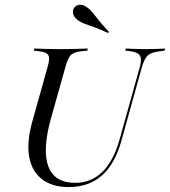

<svg xmlns="http://www.w3.org/2000/svg" viewBox="-20 -775 714 807"><path d="M268.5 11.3Q199.2 11.3 156.5 -21.8Q113.7 -54.8 102.8 -115.3Q91.9 -175.8 114.5 -259.7L179.8 -492.7Q187.9 -521 185.9 -534.7Q183.9 -548.4 169 -554Q154 -559.7 121.8 -562.1L124.2 -571Q145.2 -570.2 173.4 -569.4Q201.6 -568.5 236.3 -568.5Q267.7 -568.5 296.4 -569.4Q325 -570.2 349.2 -571L346.8 -562.1Q313.7 -559.7 296.8 -554.4Q279.8 -549.2 271.4 -535.5Q262.9 -521.8 254.8 -492.7L193.5 -275Q157.3 -142.7 183.5 -74.6Q209.7 -6.5 296 -6.5Q362.9 -6.5 410.1 -52.4Q457.3 -98.4 482.3 -187.9L566.1 -487.9Q574.2 -516.1 571.8 -531Q569.4 -546 554 -552.8Q538.7 -559.7 506.5 -562.1L508.9 -571Q526.6 -570.2 547.6 -569.4Q568.5 -568.5 592.7 -568.5Q620.2 -568.5 640.3 -569.4Q660.5 -570.2 674.2 -571L671.8 -562.1Q638.7 -558.9 620.6 -552.8Q602.4 -546.8 592.7 -531.9Q583.1 -516.9 575 -487.9L491.1 -186.3Q463.7 -86.3 408.5 -37.5Q353.2 11.3 268.5 11.3ZM433.9 -636.3Q400 -652.4 375.8 -660.9Q351.6 -669.4 335.1 -675.4Q318.5 -681.5 306.5 -690.3Q291.1 -702.4 287.5 -716.9Q283.9 -731.5 291.9 -742.7Q301.6 -754.8 316.5 -755.2Q331.5 -755.6 347.6 -742.7Q359.7 -734.7 370.2 -721Q380.6 -707.3 396 -688.3Q411.3 -669.4 437.9 -641.1Z"/></svg>

Font: Playfair 144pt Light
Style: Italic
Weight: 300
Italic angle: -15.6°
Designer: Claus Eggers Sørensen
Foundry: Claus Eggers Sørensen
Version: Version 2.001;gftools[0.9.30]